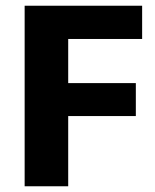

<svg xmlns="http://www.w3.org/2000/svg" viewBox="-20 -650 541 670"><path d="M476 -630V-514H218V-360H454V-245H218V0H66V-630Z"/></svg>

Font: Mukta Vaani ExtraBold
Style: Regular
Weight: 800
Designer: Noopur Datye, Girish Dalvi, Yashodeep Gholap, Pallavi Karambelkar
Foundry: Ek Type
Version: Version 2.538;PS 1.000;hotconv 16.6.51;makeotf.lib2.5.65220;